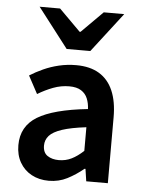

<svg xmlns="http://www.w3.org/2000/svg" viewBox="-54 -787 623 841"><g transform="rotate(5 258.0 -366.0)"><path d="M192 12Q149 12 116 -6Q83 -24 64.5 -56.5Q46 -89 46 -132Q46 -215 115.5 -257.5Q185 -300 336 -316Q335 -341 326.5 -362Q318 -383 298.5 -395.5Q279 -408 246 -408Q210 -408 175.5 -395Q141 -382 108 -362L66 -440Q93 -457 125 -471.5Q157 -486 193 -494.5Q229 -503 268 -503Q329 -503 369.5 -478.5Q410 -454 430.5 -406.5Q451 -359 451 -290V0H356L348 -54H344Q310 -26 273 -7Q236 12 192 12ZM228 -82Q258 -82 283.5 -94.5Q309 -107 336 -132V-236Q269 -228 230 -215Q191 -202 174.5 -183.5Q158 -165 158 -140Q158 -109 178 -95.5Q198 -82 228 -82ZM220 -570 86 -744H176L270 -650H274L368 -744H458L324 -570Z"/></g></svg>

Font: Source Sans 3 ExtraLight SemiBold
Style: Regular
Weight: 600
Version: Version 3.052;hotconv 1.1.0;makeotfexe 2.6.0